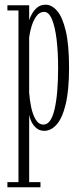

<svg xmlns="http://www.w3.org/2000/svg" viewBox="-20 -546 338 816"><path d="M11.5 250V228H58.5V-501.5H11.5V-523.5H104V-459.5Q107 -471 115.5 -486.5Q124 -502 138.2 -514Q152.5 -526 174 -526Q200 -526 222.8 -499.8Q245.5 -473.5 259.5 -414.8Q273.5 -356 273.5 -259Q273.5 -162.5 259.2 -103.2Q245 -44 221 -17Q197 10 168.5 10Q147.5 10 133.8 -2.2Q120 -14.5 112.8 -30.5Q105.5 -46.5 104 -58.5V228H152V250ZM165 -16.5Q196.5 -16.5 211.8 -81.2Q227 -146 227 -257Q227 -324.5 220.5 -378.5Q214 -432.5 200.8 -464Q187.5 -495.5 167.5 -495.5Q148 -495.5 134.8 -477.2Q121.5 -459 114 -433.8Q106.5 -408.5 104 -387.5V-151.5Q106 -122 112.5 -90.5Q119 -59 131.8 -37.8Q144.5 -16.5 165 -16.5Z"/></svg>

Font: Imbue 50pt ExtraLight
Style: Regular
Weight: 200
Designer: Tyler Finck
Foundry: Etcetera Type Company
Version: Version 1.102; ttfautohint (v1.8.3)